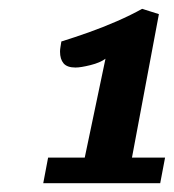

<svg xmlns="http://www.w3.org/2000/svg" viewBox="-20 -800 394 435"><path d="M78 -385 89 -443H172L219 -667Q207 -658 185 -652.5Q163 -647 151 -647Q132 -647 124 -656.5Q116 -666 116 -683Q116 -688 117 -693.5Q118 -699 119 -706Q148 -715 180.5 -726.5Q213 -738 245 -752Q277 -766 302 -780L340 -768L279 -443H354L343 -385Z"/></svg>

Font: Sansita Swashed Light SemiBold
Style: Regular
Weight: 600
Version: Version 1.003